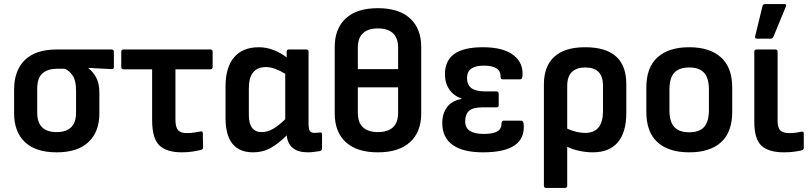

<svg xmlns="http://www.w3.org/2000/svg" viewBox="-20 -734 3967 939"><path d="M257 11Q154 11 101.5 -39.5Q49 -90 49 -179V-296Q49 -389 101.5 -440.5Q154 -492 258 -492H525Q537 -492 537 -481V-407Q537 -395 525 -396L413 -402V-400Q435 -383 450.5 -354.5Q466 -326 466 -280V-179Q466 -90 413 -39.5Q360 11 257 11ZM257 -88Q352 -88 352 -183V-291Q352 -340 335 -365Q318 -390 295 -398H261Q215 -398 188.5 -376Q162 -354 162 -299V-183Q162 -88 257 -88Z M869 11Q795 11 759.5 -23Q724 -57 724 -147V-395H585Q573 -395 573 -407V-481Q573 -492 584 -492H1009Q1020 -492 1020 -481V-407Q1020 -395 1009 -395H838V-149Q838 -113 850.5 -98Q863 -83 894 -83Q913 -83 930.5 -86Q948 -89 961 -91Q972 -93 972 -82L973 -13Q973 -3 963 -1Q947 3 923 7Q899 11 869 11Z M1218 11Q1083 11 1083 -157V-311Q1083 -405 1125 -454Q1167 -503 1246 -503Q1284 -503 1320 -488.5Q1356 -474 1382 -453V-481Q1382 -492 1393 -492H1478Q1489 -492 1489 -481V-131Q1489 -102 1495.5 -93Q1502 -84 1519 -84Q1526 -84 1532.5 -85Q1539 -86 1546 -86Q1555 -88 1555 -77V-8Q1555 2 1544 5Q1531 7 1515 9Q1499 11 1486 11Q1391 11 1382 -72Q1345 -34 1305.5 -11.5Q1266 11 1218 11ZM1197 -172Q1197 -88 1260 -88Q1287 -88 1314 -103Q1341 -118 1375 -151V-373Q1351 -388 1326.5 -397Q1302 -406 1281 -406Q1197 -406 1197 -302Z M1828 -694Q1931 -694 1985.5 -644Q2040 -594 2040 -504V-179Q2040 -89 1985.5 -39Q1931 11 1828 11Q1725 11 1671 -39Q1617 -89 1617 -179V-504Q1617 -594 1671 -644Q1725 -694 1828 -694ZM1828 -595Q1781 -595 1755.5 -572Q1730 -549 1730 -500V-396H1927V-500Q1927 -549 1901.5 -572Q1876 -595 1828 -595ZM1828 -88Q1876 -88 1901.5 -111Q1927 -134 1927 -183V-307H1730V-183Q1730 -134 1755.5 -111Q1781 -88 1828 -88Z M2342 11Q2245 11 2194 -25Q2143 -61 2143 -132Q2143 -178 2166 -209.5Q2189 -241 2236 -250V-253Q2199 -265 2177.5 -296.5Q2156 -328 2156 -371Q2156 -437 2201.5 -470Q2247 -503 2342 -503Q2441 -503 2491 -464.5Q2541 -426 2535 -361Q2534 -346 2523 -346H2438Q2428 -346 2428 -360Q2429 -413 2346 -413Q2264 -413 2264 -353Q2264 -319 2285.5 -303Q2307 -287 2354 -287H2408Q2419 -287 2419 -275V-220Q2419 -209 2408 -209H2339Q2293 -209 2274 -192Q2255 -175 2255 -140Q2255 -79 2346 -79Q2390 -79 2411.5 -91Q2433 -103 2433 -131Q2433 -144 2444 -144H2529Q2539 -144 2541 -128Q2554 11 2342 11Z M2651 185Q2640 185 2640 174V-321Q2640 -410 2691 -456.5Q2742 -503 2842 -503Q3043 -503 3043 -323V-182Q3043 -87 3001.5 -38Q2960 11 2879 11Q2848 11 2814.5 4Q2781 -3 2754 -16V174Q2754 185 2743 185ZM2754 -313V-105Q2799 -84 2842 -84Q2929 -84 2929 -191V-316Q2929 -404 2842 -404Q2800 -404 2777 -382Q2754 -360 2754 -313Z M3351 11Q3250 11 3195.5 -38.5Q3141 -88 3141 -187V-306Q3141 -404 3195.5 -453.5Q3250 -503 3351 -503Q3451 -503 3506 -453.5Q3561 -404 3561 -306V-187Q3561 -88 3506.5 -38.5Q3452 11 3351 11ZM3351 -87Q3400 -87 3423.5 -113Q3447 -139 3447 -195V-296Q3447 -352 3423.5 -378Q3400 -404 3351 -404Q3301 -404 3277.5 -378Q3254 -352 3254 -296V-195Q3254 -139 3277.5 -113Q3301 -87 3351 -87Z M3814 11Q3739 11 3704 -21.5Q3669 -54 3669 -139V-481Q3669 -492 3680 -492H3772Q3783 -492 3783 -481V-143Q3783 -110 3796 -96.5Q3809 -83 3841 -83Q3857 -83 3872 -85Q3887 -87 3900 -90Q3911 -92 3911 -81V-11Q3911 -2 3902 1Q3886 5 3863.5 8Q3841 11 3814 11ZM3682 -545Q3671 -545 3673 -556L3709 -704Q3711 -714 3723 -714H3816Q3829 -714 3823 -701L3762 -553Q3758 -545 3749 -545Z"/></svg>

Font: Sofia Sans Semi Condensed
Style: Bold
Weight: 700
Designer: Botio Nikoltchev, Ani Petrova
Foundry: lettersoup
Version: Version 4.100; ttfautohint (v1.8.4.7-5d5b)